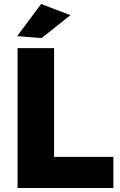

<svg xmlns="http://www.w3.org/2000/svg" viewBox="-20 -942 603 962"><path d="M186 -922 333 -866 188 -751 66 -761ZM68 -701H251V-156H548V0H68Z"/></svg>

Font: Montserrat arm
Style: Bold
Weight: 700
Designer: Julieta Ulanovsky
Foundry: Julieta Ulanovsky
Version: Version 6.000;PS 006.000;hotconv 1.0.88;makeotf.lib2.5.64775